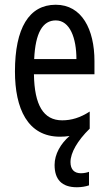

<svg xmlns="http://www.w3.org/2000/svg" viewBox="-20 -659 458 809"><path d="M277 24C277 -15 306 -66 358 -117V-189C318 -163 281 -152 242 -152C163 -152 125 -216 123 -346H378V-402C378 -535 325 -639 215 -639C102 -639 43 -540 43 -358C43 -202 96 -83 233 -83C247 -83 260 -84 273 -86C236 -54 210 -10 210 36C210 97 240 130 304 130C322 130 341 127 355 122V65C347 68 334 71 321 71C293 71 277 55 277 24ZM215 -573C275 -573 302 -498 302 -410H124C129 -521 160 -573 215 -573Z"/></svg>

Font: Noto Sans Kannada UI ExtraCondensed
Style: Regular
Weight: 400
Width: 2
Designer: Jelle Bosma - Monotype Design Team
Foundry: Monotype Imaging Inc.
Version: Version 2.005